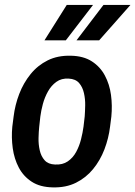

<svg xmlns="http://www.w3.org/2000/svg" viewBox="-20 -770 563 799"><path d="M31.2 -242.7 36.6 -284.7Q42.5 -333.5 60.1 -379.2Q77.6 -424.8 107.2 -461.4Q136.7 -498 178.5 -518.8Q220.2 -539.6 274.9 -538.1Q327.6 -537.1 362.3 -514.6Q397 -492.2 416.5 -455.6Q436 -418.9 441.9 -374.8Q447.8 -330.6 443.4 -285.2L438 -242.7Q432.1 -194.3 414.6 -148.4Q397 -102.5 367.4 -66.4Q337.9 -30.3 296.1 -9.5Q254.4 11.2 199.7 9.8Q146.5 8.8 112.1 -13.7Q77.6 -36.1 58.3 -72.5Q39.1 -108.9 33 -153.3Q26.9 -197.8 31.2 -242.7ZM147.9 -285.2 143.1 -241.7Q141.1 -222.2 140.4 -196Q139.6 -169.9 145.3 -144.8Q150.9 -119.6 165.8 -103Q180.7 -86.4 208.5 -85.4Q240.2 -83.5 262 -98.4Q283.7 -113.3 296.9 -137.7Q310.1 -162.1 317.1 -189.9Q324.2 -217.8 327.6 -243.2L332.5 -285.6Q334 -305.2 334.5 -331.5Q335 -357.9 329.3 -382.8Q323.7 -407.7 309.1 -424.6Q294.4 -441.4 266.1 -442.9Q235.8 -444.8 214.6 -429.4Q193.4 -414.1 179.7 -389.6Q166 -365.2 158.4 -337.2Q150.9 -309.1 147.9 -285.2ZM298.3 -602.1 410.6 -749.5H522.9L392.6 -602.1ZM165 -602.1 257.8 -749.5H367.2L253.9 -602.1Z"/></svg>

Font: Roboto Condensed Medium
Style: Italic
Weight: 500
Italic angle: -12°
Designer: Christian Robertson
Foundry: Google
Version: Version 3.0; 2020